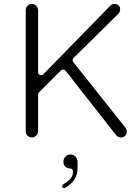

<svg xmlns="http://www.w3.org/2000/svg" viewBox="-20 -709 710 978"><path d="M302 230Q322 218 334 207Q352 189 352 164Q352 158 347.5 153.5Q343 149 337 149Q322 149 312.5 139.5Q303 130 303 115Q303 100 313.5 89Q324 78 339 78Q354 78 364.5 88.5Q375 99 375 117V150Q375 209 315 246Q308 249 305.5 249Q303 249 299 247Q297 244 297 240Q297 236 299 233.5Q301 231 302 230ZM174 -40Q174 -28 164.5 -18.5Q155 -9 142 -9Q129 -9 120 -18Q111 -27 111 -40V-657Q111 -670 120.5 -679.5Q130 -689 142.5 -689Q155 -689 164.5 -679.5Q174 -670 174 -657V-341Q174 -336 177 -332Q179 -330 183 -328Q187 -326 189 -326Q195 -326 200 -330Q540 -678 541 -679Q549 -689 563 -689Q576 -689 584 -681.5Q592 -674 592 -662Q592 -650 585 -641L354 -413Q350 -408 350 -402.5Q350 -397 353 -393L618 -60Q626 -50 626 -38Q626 -26 617.5 -17.5Q609 -9 595 -9Q581 -9 571 -21L314 -349Q312 -351 308 -353Q304 -355 302 -355Q296 -355 291 -351L178 -238Q174 -233 174 -227Z"/></svg>

Font: Kurewa Gothic CJK TC Regular
Style: Regular
Weight: 400
Designer: Max Yao
Foundry: Max-Everyday
Version: Version 1.071; ttfautohint (v1.8.3)